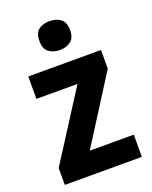

<svg xmlns="http://www.w3.org/2000/svg" viewBox="-142 -840 729 918"><g transform="rotate(-20 222.0 -380.5)"><path d="M418 0H26V-86L248 -433H39V-547H409V-452L194 -113H418ZM225 -761Q259 -761 281 -744Q303 -727 303 -687Q303 -648 281 -631Q259 -614 225 -614Q191 -614 169 -631Q147 -648 147 -687Q147 -728 168.5 -744.5Q190 -761 225 -761Z"/></g></svg>

Font: Noto Sans Lao UI SemCond
Style: Bold
Weight: 700
Width: 4
Designer: Monotype Design Team
Foundry: Monotype Imaging Inc.
Version: Version 2.000; ttfautohint (v1.8.4.7-5d5b)